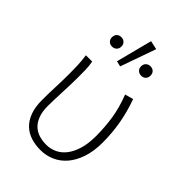

<svg xmlns="http://www.w3.org/2000/svg" viewBox="-228 -849 952 952"><g transform="rotate(45 248.5 -373.0)"><path d="M242 12Q206 12 175 2Q144 -8 121.5 -29.5Q99 -51 86 -85.5Q73 -120 73 -169Q73 -217 75 -263.5Q77 -310 77 -358Q77 -387 76 -415Q75 -443 70 -480H114Q119 -454 119.5 -428.5Q120 -403 120 -372Q120 -348 119 -321.5Q118 -295 117 -268Q116 -241 115 -215.5Q114 -190 114 -169Q114 -129 124.5 -101.5Q135 -74 153 -57.5Q171 -41 194.5 -34Q218 -27 244 -27Q274 -27 300.5 -39.5Q327 -52 346.5 -77.5Q366 -103 377.5 -141.5Q389 -180 389 -233Q389 -293 380 -353Q371 -413 345 -480L389 -492Q413 -426 424 -362.5Q435 -299 435 -233Q435 -172 419.5 -126Q404 -80 378 -49.5Q352 -19 317 -3.5Q282 12 242 12ZM200 -568 249 -758 295 -748 229 -561ZM131 -602Q116 -602 107 -611Q98 -620 98 -635Q98 -650 107 -659Q116 -668 131 -668Q145 -668 154.5 -659Q164 -650 164 -635Q164 -620 154.5 -611Q145 -602 131 -602ZM335 -602Q321 -602 311.5 -611Q302 -620 302 -635Q302 -650 311.5 -659Q321 -668 335 -668Q350 -668 359 -659Q368 -650 368 -635Q368 -620 359 -611Q350 -602 335 -602Z"/></g></svg>

Font: hySource Sans Pro Light
Style: Regular
Weight: 300
Designer: Paul D. Hunt
Foundry: Adobe Systems Incorporated
Version: Version 2.021;PS 2.000;hotconv 1.0.86;makeotf.lib2.5.63406